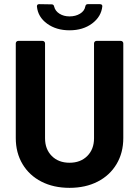

<svg xmlns="http://www.w3.org/2000/svg" viewBox="-20 -897 669 925"><path d="M56 -232V-688Q56 -693 59.5 -696.5Q63 -700 68 -700H185Q190 -700 193.5 -696.5Q197 -693 197 -688V-231Q197 -178 229.5 -145.5Q262 -113 315 -113Q368 -113 400.5 -145.5Q433 -178 433 -231V-688Q433 -693 436.5 -696.5Q440 -700 445 -700H562Q567 -700 570.5 -696.5Q574 -693 574 -688V-232Q574 -161 541.5 -106.5Q509 -52 450.5 -22Q392 8 315 8Q238 8 179.5 -22Q121 -52 88.5 -106.5Q56 -161 56 -232ZM158 -865V-867Q158 -877 169 -877L229 -876Q239 -876 241 -865Q246 -844 266.5 -831Q287 -818 315 -818Q344 -818 365.5 -831Q387 -844 391 -866Q393 -877 403 -877H461Q473 -877 473 -867Q468 -817 424 -784Q380 -751 315 -751Q251 -751 207 -783Q163 -815 158 -865Z"/></svg>

Font: UMi
Style: Bold
Weight: 700
Designer: Peter Middis
Foundry: We Are UMi
Version: Version 1.0